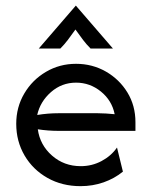

<svg xmlns="http://www.w3.org/2000/svg" viewBox="-20 -651 533 680"><path d="M265.3 8.3Q200 8.3 148.3 -20.8Q96.5 -50 67 -100.3Q37.5 -150.7 37.5 -212.5Q37.5 -271.5 66 -319.8Q94.4 -368.1 142.7 -396.5Q191 -425 249.3 -425Q306.9 -425 354.9 -397.6Q402.8 -370.1 431.2 -323.6Q459.7 -277.1 459.7 -218.1Q459.7 -218.1 459.7 -187.5Q459.7 -187.5 187.5 -187.5Q169.4 -187.5 150.7 -188.9Q131.9 -190.3 113.9 -193.1Q121.5 -137.5 164.2 -100Q206.9 -62.5 266 -62.5Q305.6 -62.5 339.6 -80.6Q373.6 -98.6 394.4 -128.5Q394.4 -128.5 415.3 -43.1Q385.4 -18.8 346.9 -5.2Q308.3 8.3 265.3 8.3ZM111.8 -243.8Q149.3 -250 187.5 -250Q187.5 -250 325.7 -250Q341 -250 355.9 -249Q370.8 -247.9 386.1 -246.5Q376.4 -295.1 337.5 -326.7Q298.6 -358.3 249.3 -358.3Q198.6 -358.3 160.4 -324.7Q122.2 -291 111.8 -243.8ZM117.4 -479.2 248.6 -631.2 379.9 -479.2H300.7Q286.1 -493.8 274.3 -509.4Q262.5 -525 247.2 -546.5Q231.9 -525 220.1 -509.4Q208.3 -493.8 193.8 -479.2Z"/></svg>

Font: co2trust
Style: Regular
Weight: 400
Designer: Kristian Moeller
Foundry: Dicotype
Version: Version 1.000